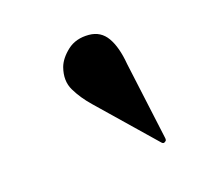

<svg xmlns="http://www.w3.org/2000/svg" viewBox="-42 -678 256 247"><g transform="rotate(-15 86.0 -554.5)"><path d="M131 -585 153.5 -481Q154.5 -477 152.5 -476Q150 -473.5 147.5 -476L74 -547Q61.5 -559 53.8 -572Q46 -585 50.5 -602.5Q53.5 -613.5 64.5 -623.8Q75.5 -634 93 -634Q109 -634 118 -621.2Q127 -608.5 131 -585Z"/></g></svg>

Font: Fraunces 144pt S000
Style: Italic
Weight: 400
Italic angle: -16°
Version: Version 1.000; ttfautohint (v1.8.3)